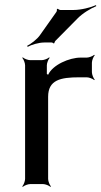

<svg xmlns="http://www.w3.org/2000/svg" viewBox="-20 -719 396 750"><path d="M163 -430V-464C163 -473 169 -488 174 -493L172 -495C167 -490 152 -484 143 -484H98C89 -484 74 -490 69 -495L67 -493C72 -488 78 -473 78 -464V-20C78 -11 72 4 67 9L69 11C74 6 89 0 98 0H148C157 0 172 6 177 11L179 9C174 4 168 -11 168 -20V-341C168 -407 217 -417 289 -417H319C328 -417 343 -411 348 -406L350 -408C345 -413 339 -428 339 -437V-474C339 -483 345 -498 350 -503L348 -505C343 -500 328 -494 319 -494H295C251 -494 186 -466 168 -427C168 -427 164 -429 164 -429L167 -428C167 -428 163 -430 163 -430ZM267 -680H216C213 -680 207 -683 206 -685L202 -683C203 -681 202 -674 200 -672L137 -583C125 -565 100 -547 86 -540L88 -536C102 -544 131 -553 153 -553H182C184 -553 189 -551 189 -549L193 -551C192 -552 194 -557 196 -559L282 -646C302 -667 336 -687 356 -695L355 -699C335 -690 297 -680 267 -680Z"/></svg>

Font: Gamestation Storm
Style: Regular
Weight: 400
Designer: Jonas Hecksher
Foundry: Jonas Hecksher, Playtypeª, e-types AS
Version: Version 1.003